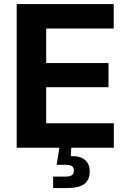

<svg xmlns="http://www.w3.org/2000/svg" viewBox="-20 -748 647 972"><path d="M64.5 0V-727.5H555.7V-603.5H213.9V-428.7H529.3V-306.6H213.9V-124H556.2V0ZM249 204.1V146H310.5Q334 146 344 138.9Q354 131.8 354 115.7Q354 99.6 344 93Q334 86.4 310.5 86.4H266.6L284.2 -21.5H340.8V0L338.4 42.5Q384.3 40.5 409.2 60.8Q434.1 81.1 434.1 119.6Q434.1 164.1 406 184.1Q377.9 204.1 317.4 204.1Z"/></svg>

Font: Inter 16pt
Style: Bold
Weight: 700
Version: Version 4.001;git-66647c0bb